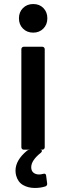

<svg xmlns="http://www.w3.org/2000/svg" viewBox="-20 -743 312 953"><path d="M86 -12V-499Q86 -504 89.5 -507.5Q93 -511 98 -511H190Q195 -511 198.5 -507.5Q202 -504 202 -499V-12Q202 -7 198.5 -3.5Q195 0 190 0H98Q93 0 89.5 -3.5Q86 -7 86 -12ZM74 -652Q74 -683 94 -703Q114 -723 145 -723Q176 -723 195.5 -703Q215 -683 215 -652Q215 -621 195 -601Q175 -581 145 -581Q114 -581 94 -601Q74 -621 74 -652ZM214 171Q214 178 206 182Q182 190 153 190Q120 190 94.5 175.5Q69 161 60 128Q57 116 57 104Q57 52 114 5Q120 0 129 0H178Q188 0 188 6Q188 11 183 15Q135 53 135 87Q135 105 146 114Q157 123 174 123Q183 123 194 120L199 119Q208 119 209 129L214 167Z"/></svg>

Font: Amber EN SemiBold
Style: Regular
Weight: 600
Designer: Jeremy Tribby
Foundry: Tribby Type
Version: Version 1.408 November 24, 2021